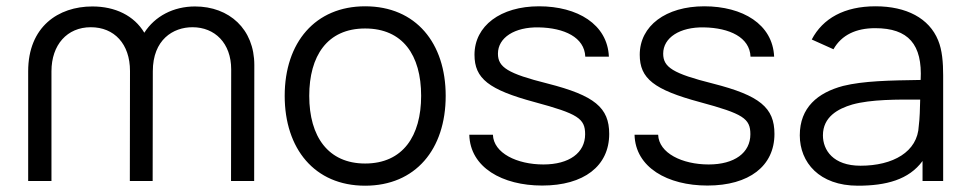

<svg xmlns="http://www.w3.org/2000/svg" viewBox="-20 -575 3076 610"><path d="M714.5 -354.5 714 0H787.5L788 -368.5C788 -482.5 708.5 -554.5 599.5 -554.5C531 -554.5 472 -523.5 438.5 -471C406 -525.5 346 -554.5 273.5 -554.5C165 -554.5 69.5 -490 69.5 -348.5V0H143.5V-348.5C143.5 -433 193.5 -488.5 268.5 -488.5C343 -488.5 393 -435.5 393 -349.5L392.5 0H465L465.5 -348.5C465.5 -449 530 -488.5 591.5 -488.5C662.5 -488.5 714.5 -438 714.5 -354.5Z M1140 15C1300 15 1396 -100.5 1396 -270.5C1396 -437.5 1302 -555 1140 -555C982 -555 884.5 -440.5 884.5 -270.5C884.5 -103 979 15 1140 15ZM962.5 -270.5C962.5 -396.5 1019 -484.5 1140 -484.5C1259 -484.5 1318 -400.5 1318 -270.5C1318 -143 1260 -55.5 1140 -55.5C1023 -55.5 962.5 -140.5 962.5 -270.5Z M1702.5 14.5C1835 14.5 1915.5 -47.5 1915.5 -149.5C1915.5 -233 1869 -271.5 1720 -309.5C1592.5 -341.5 1562 -361.5 1562 -404.5C1562 -455.5 1615 -489.5 1691.5 -488C1772.5 -486.5 1837 -456.5 1839.5 -395H1914.5C1910 -498 1814.5 -555 1692.5 -555C1570.5 -555 1487.5 -493 1487.5 -401C1487.5 -325.5 1532.5 -290 1679 -250.5C1816 -213.5 1839 -198.5 1839 -148.5C1839 -89.5 1788.5 -52.5 1706.5 -52.5C1622.5 -52.5 1548 -88.5 1546 -147H1471C1473.5 -43 1576 14.5 1702.5 14.5Z M2227.5 14.5C2360 14.5 2440.5 -47.5 2440.5 -149.5C2440.5 -233 2394 -271.5 2245 -309.5C2117.5 -341.5 2087 -361.5 2087 -404.5C2087 -455.5 2140 -489.5 2216.5 -488C2297.5 -486.5 2362 -456.5 2364.5 -395H2439.5C2435 -498 2339.5 -555 2217.5 -555C2095.5 -555 2012.5 -493 2012.5 -401C2012.5 -325.5 2057.5 -290 2204 -250.5C2341 -213.5 2364 -198.5 2364 -148.5C2364 -89.5 2313.5 -52.5 2231.5 -52.5C2147.5 -52.5 2073 -88.5 2071 -147H1996C1998.5 -43 2101 14.5 2227.5 14.5Z M2559 -449.5 2628 -418.5C2654 -464.5 2700.5 -485.5 2760.5 -485.5C2866 -485.5 2911 -434 2905 -321C2806 -319.5 2723.5 -318 2658.5 -302C2578 -280.5 2521 -233.5 2521 -145C2521 -59 2583 15 2705.5 15C2795 15 2867.5 -4 2911 -63.5V0H2976.5V-335.5C2976.5 -376 2973.5 -416 2960.5 -447C2932 -517 2860 -555 2761.5 -555C2662.5 -555 2594 -516.5 2559 -449.5ZM2594.5 -145C2594.5 -203.5 2642 -229.5 2688 -243C2747.5 -259.5 2831.5 -259 2903.5 -258.5C2903 -231.5 2902 -197 2899 -175C2895.5 -92.5 2817 -48.5 2714 -48.5C2627 -48.5 2594.5 -98 2594.5 -145Z"/></svg>

Font: Eudonet
Style: Regular
Weight: 400
Designer: Mikhail Sharanda
Foundry: Mikhail Sharanda
Version: Version 4.503;Glyphs 3.1.2 (3151)